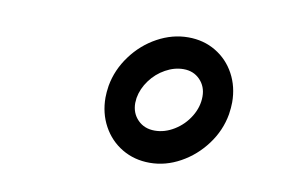

<svg xmlns="http://www.w3.org/2000/svg" viewBox="-45 -811 691 454"><g transform="rotate(10 300.0 -584.0)"><path d="M206.5 -564Q206.5 -576 209 -592.5Q216 -632 240.8 -665.5Q265.5 -699 301.2 -718.5Q337 -738 375 -738Q412 -738 441.2 -720.5Q470.5 -703 487 -672.5Q503.5 -642 503.5 -604.5Q503.5 -592 501 -575.5Q494 -535.5 469.2 -502.2Q444.5 -469 409.2 -449.5Q374 -430 336 -430Q299 -430 269.5 -447.5Q240 -465 223.2 -495.8Q206.5 -526.5 206.5 -564ZM432 -606Q432 -630 416.5 -646Q401 -662 377 -662Q355 -662 333.8 -650.2Q312.5 -638.5 297.8 -618.5Q283 -598.5 279 -575.5Q278 -567.5 278 -563.5Q278 -539 293.8 -523Q309.5 -507 334.5 -507Q358.5 -507 381.2 -521Q404 -535 418 -558Q432 -581 432 -606Z"/></g></svg>

Font: JuliaMono
Style: Bold Italic
Weight: 700
Italic angle: -9°
Monospace: yes
Designer: cormullion
Foundry: corm
Version: Version 0.057; ttfautohint (v1.8.4)